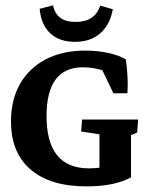

<svg xmlns="http://www.w3.org/2000/svg" viewBox="-20 -678 542 707"><path d="M298.8 8.3Q165 8.3 92.8 -53.7Q20.5 -115.7 20.5 -231Q20.5 -311 54 -369.4Q87.4 -427.7 148.9 -459.7Q210.4 -491.7 293.9 -491.7Q338.9 -491.7 379.2 -482.9Q419.4 -474.1 443.4 -459Q453.1 -390.1 449.2 -334.5H397.5L356.9 -419.4Q322.3 -430.2 285.2 -430.2Q151.4 -430.2 151.4 -250.5Q151.4 -58.1 307.6 -58.1Q327.1 -58.1 346.2 -60.5V-183.6L278.8 -193.8L282.2 -237.8H488.8L484.9 -189.9Q476.1 -185.1 462.4 -180.7V-24.9Q401.9 8.3 298.8 8.3ZM256.3 -523.9Q198.7 -523.9 165 -555.4Q131.3 -586.9 126 -645.5L175.3 -658.2Q187.5 -597.2 258.3 -597.2Q329.1 -597.2 349.1 -657.2L395.5 -644Q384.8 -586.4 348.9 -555.2Q313 -523.9 256.3 -523.9Z"/></svg>

Font: Markazi Text
Style: Bold
Weight: 700
Designer: Borna Izadpanah (Arabic designer), Fiona Ross (Arabic design director) and Florian Runge (Latin designer)
Foundry: Borna Izadpanah and Florian Runge
Version: Version 1.001; ttfautohint (v1.8.3)